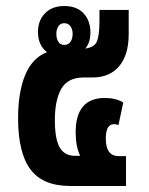

<svg xmlns="http://www.w3.org/2000/svg" viewBox="-20 -617 494 637"><path d="M213 0Q122 0 81 -55Q40 -110 40 -225Q40 -311 63.5 -368Q87 -425 136 -444Q122 -454 114 -471Q106 -488 106 -511Q106 -549 129.5 -573Q153 -597 193 -597Q235 -597 257.5 -572.5Q280 -548 280 -510Q280 -492 275.5 -478.5Q271 -465 263 -456Q294 -460 302 -480.5Q310 -501 310 -548V-584H407V-504Q407 -435 375.5 -397.5Q344 -360 287 -360H258Q205 -360 183.5 -322.5Q162 -285 162 -219Q162 -156 178 -128Q194 -100 229 -100H246Q231 -131 231 -178Q231 -292 328 -292Q364 -292 389 -277L373 -202Q367 -205 358 -205Q331 -205 331 -157Q331 -99 374 -99H398V0ZM193 -468Q207 -468 214 -478.5Q221 -489 221 -505Q221 -519 214 -529.5Q207 -540 193 -540Q180 -540 173.5 -529.5Q167 -519 167 -505Q167 -489 173.5 -478.5Q180 -468 193 -468Z"/></svg>

Font: Noto Sans Thai ExtCond
Style: Bold
Weight: 700
Width: 2
Designer: Monotype Design Team
Foundry: Monotype Imaging Inc.
Version: Version 2.002; ttfautohint (v1.8.4.7-5d5b)